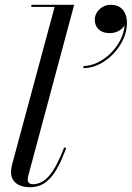

<svg xmlns="http://www.w3.org/2000/svg" viewBox="-20 -770 549 800"><path d="M375 -688C375 -657.5 394.5 -632 437.5 -632C463.5 -632 487.5 -644.5 499 -664C493 -578.5 405.5 -495 328 -495V-486C418 -486 509 -583 509 -673C509 -725.5 481 -750 442 -750C404 -750 375 -721 375 -688ZM256 -153 247.5 -156C205.5 -47 168 -2.5 116 -2.5C101.5 -2.5 95.5 -11 95.5 -22.5C95.5 -26.5 96.5 -33 98 -38.5L289 -750H110.5V-741H207.5L30.5 -85C28.5 -76 26 -66.5 26 -53C26 -15.5 53 10 105 10C173 10 213 -38 256 -153Z"/></svg>

Font: Bodoni* 24pt
Style: Italic
Weight: 400
Italic angle: -13°
Version: Version 2.3